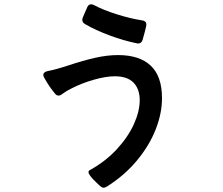

<svg xmlns="http://www.w3.org/2000/svg" viewBox="-20 -832 1040 896"><path d="M625 -629Q641 -629 646 -648Q658 -690 662 -709Q663 -712 663 -718Q663 -734 643 -737Q590 -745 526 -765Q462 -785 419 -808Q412 -812 405 -812Q393 -812 387 -798L367 -752Q364 -745 364 -739Q364 -728 376 -720Q426 -691 492 -666.5Q558 -642 618 -630Q620 -629 625 -629ZM480 38Q562 -14 619.5 -83.5Q677 -153 706.5 -228Q736 -303 736 -374Q736 -476 683.5 -525.5Q631 -575 531 -575Q481 -575 425 -562.5Q369 -550 300 -527Q239 -507 201 -500Q182 -495 182 -482Q182 -478 186 -470Q209 -428 236 -396Q243 -386 253 -386Q262 -386 270 -393Q290 -408 315 -420Q362 -444 418 -460Q474 -476 516 -476Q574 -476 603 -446.5Q632 -417 632 -364Q632 -313 605 -253Q578 -193 525.5 -136Q473 -79 399 -38Q393 -35 393 -29Q393 -15 430 20Q434 24 441.5 31Q449 38 453.5 41Q458 44 463 44Q468 44 472 42Q476 40 480 38Z"/></svg>

Font: Shippori Gochic B2 Bold
Style: Regular
Weight: 700
Designer: FONTDASU
Foundry: FONTDASU / Google Inc. / but / Adobe
Version: Version 1.130